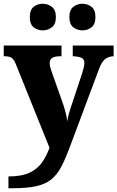

<svg xmlns="http://www.w3.org/2000/svg" viewBox="-22 -779 626 1024"><path d="M23 162Q93 162 135.5 142Q178 122 202 87.5Q226 53 242 9L64 -433Q53 -462 40 -470.5Q27 -479 3 -479H-2V-536H306V-479H301Q269 -479 256 -470Q243 -461 243 -443Q243 -433 245.5 -422.5Q248 -412 252 -401L309 -240Q320 -210 327.5 -180.5Q335 -151 337 -131Q340 -154 345.5 -173Q351 -192 356 -207L417 -391Q420 -400 424 -416.5Q428 -433 428 -443Q428 -463 414 -470Q400 -477 371 -479H366V-536H584V-479H581Q553 -477 535.5 -461Q518 -445 505 -408L353 -2Q328 66 305 110Q282 154 250 179Q218 204 169 214.5Q120 225 43 225H23ZM418 -617Q391 -617 369.5 -633Q348 -649 348 -688Q348 -727 369.5 -743Q391 -759 418 -759Q444 -759 465.5 -743Q487 -727 487 -688Q487 -649 465.5 -633Q444 -617 418 -617ZM206 -617Q179 -617 158 -633Q137 -649 137 -688Q137 -727 158 -743Q179 -759 206 -759Q232 -759 254 -743Q276 -727 276 -688Q276 -649 254 -633Q232 -617 206 -617Z"/></svg>

Font: Noto Serif Devanagari ExtraBold
Style: Regular
Weight: 800
Designer: Universal Thirst, Indian Type Foundry and the Monotype Design Team
Foundry: Monotype Imaging Inc.
Version: Version 2.004; ttfautohint (v1.8.4.7-5d5b)